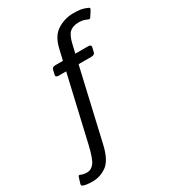

<svg xmlns="http://www.w3.org/2000/svg" viewBox="-342 -839 1023 1152"><g transform="rotate(-30 169.5 -262.5)"><path d="M-114.3 193.8Q-122.6 189.5 -119.1 178.2L-106.9 138.7Q-103 126 -92.8 131.3Q-75.7 140.1 -48.3 140.1Q-19.5 140.1 1 112.3Q21.5 84.5 41.5 -2.9L144.5 -448.2H92.3Q70.3 -448.2 74.2 -465.3L81.1 -495.6Q85 -512.7 106.9 -512.7H159.2L176.3 -585.4Q194.8 -667 246.1 -698Q297.4 -729 354 -729Q387.7 -729 407.5 -725.6Q427.2 -722.2 453.1 -710.4Q462.9 -706.1 456.1 -694.8L431.6 -656.2Q425.8 -646.5 413.6 -652.3Q404.3 -657.2 389.6 -661.4Q375 -665.5 356.9 -665.5Q316.4 -665.5 293.9 -646Q271.5 -626.5 258.8 -571.3L245.1 -512.7H334.5Q356.4 -512.7 352.5 -495.6L345.7 -465.3Q341.8 -448.2 319.8 -448.2H230.5L116.7 45.4Q94.7 140.1 50.3 171.9Q5.9 203.6 -47.4 203.6Q-95.7 203.6 -114.3 193.8Z"/></g></svg>

Font: Istok Web
Style: BoldItalic
Weight: 700
Italic angle: -13°
Designer: Andrey V. Panov
Foundry: Andrey V. Panov
Version: Version 1.0.2g